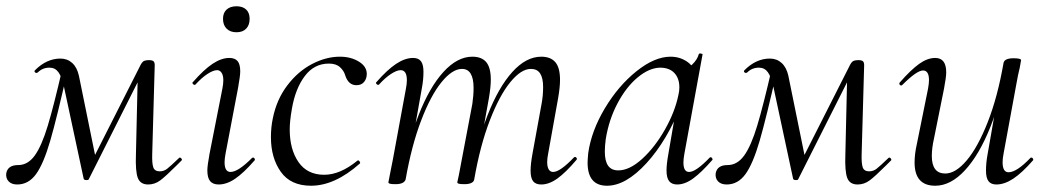

<svg xmlns="http://www.w3.org/2000/svg" viewBox="-26 -580 3339 613"><path d="M408 -87 414 -348 443 -376 257 -7Q256 -5 250 -5Q242 -5 241 -10L178 -304Q171 -335 160.5 -349.5Q150 -364 132 -364Q110 -364 95 -349L91 -347Q87 -347 85 -350Q83 -353 86 -356Q123 -393 167 -393Q189 -393 204.5 -379Q220 -365 226 -338L281 -68L254 -39L420 -367Q426 -380 431.5 -384Q437 -388 450 -388Q460 -388 464 -384.5Q468 -381 468 -372L460 -89Q459 -58 463.5 -45.5Q468 -33 484 -33Q497 -33 507.5 -41Q518 -49 546 -76L548 -77Q551 -77 553.5 -73.5Q556 -70 554 -68L538 -52Q503 -17 485.5 -4Q468 9 447 9Q422 9 414 -12Q406 -33 408 -87ZM-6 -27Q-1 -53 32 -53Q63 -53 85 -83.5Q107 -114 126.5 -178.5Q146 -243 174 -365L191 -361Q156 -205 134.5 -131Q113 -57 89 -24Q65 9 29 9Q11 9 1.5 -1Q-8 -11 -6 -27Z M636 -36Q636 -51 643 -89L684 -297Q687 -312 687 -324Q687 -339 681.5 -347.5Q676 -356 667 -356Q655 -356 636.5 -344Q618 -332 598 -310Q597 -309 595 -309Q592 -309 589.5 -312.5Q587 -316 590 -318Q625 -358 653 -376.5Q681 -395 706 -395Q724 -395 732.5 -385Q741 -375 741 -352Q741 -338 734 -299L694 -89Q691 -73 691 -62Q691 -31 710 -31Q734 -31 778 -75Q780 -77 782 -77Q785 -77 787 -73.5Q789 -70 786 -67Q752 -28 725 -9.5Q698 9 672 9Q654 9 645 -1.5Q636 -12 636 -36ZM686 -520Q686 -539 697.5 -549.5Q709 -560 729 -560Q749 -560 760 -549.5Q771 -539 771 -520Q771 -500 760 -488.5Q749 -477 729 -477Q709 -477 697.5 -488.5Q686 -500 686 -520Z M839 -142Q839 -174 845 -202Q857 -262 891 -307Q925 -352 970 -375.5Q1015 -399 1059 -399Q1094 -399 1119.5 -383.5Q1145 -368 1145 -344Q1145 -329 1136.5 -318.5Q1128 -308 1112 -308Q1086 -308 1076 -340Q1072 -354 1059.5 -365.5Q1047 -377 1024 -377Q977 -377 947 -337Q917 -297 906 -233Q899 -193 899 -167Q899 -103 927 -62.5Q955 -22 1009 -22Q1060 -22 1115 -67L1117 -68Q1120 -68 1122.5 -64Q1125 -60 1123 -58Q1043 13 967 13Q902 13 870.5 -31.5Q839 -76 839 -142Z M1668 -35Q1668 -56 1674 -89L1703 -248Q1708 -274 1708 -302Q1708 -331 1698.5 -345.5Q1689 -360 1669 -360Q1638 -360 1603.5 -318Q1569 -276 1538 -196Q1507 -116 1488 -7L1477 -8Q1496 -124 1531 -213Q1566 -302 1610 -350.5Q1654 -399 1702 -399Q1732 -399 1747 -381.5Q1762 -364 1762 -325Q1762 -302 1756 -267L1724 -89Q1721 -74 1721 -63Q1721 -47 1726 -39Q1731 -31 1740 -31Q1762 -31 1806 -77Q1808 -79 1810 -79Q1813 -79 1815 -75.5Q1817 -72 1814 -69Q1780 -29 1753.5 -10Q1727 9 1702 9Q1684 9 1676 -1.5Q1668 -12 1668 -35ZM1214 2Q1214 1 1222 -39L1228 -69L1270 -297Q1273 -312 1273 -324Q1273 -356 1253 -356Q1241 -356 1222.5 -344Q1204 -332 1184 -310Q1183 -309 1181 -309Q1178 -309 1175.5 -312.5Q1173 -316 1176 -318Q1210 -357 1238.5 -376Q1267 -395 1293 -395Q1310 -395 1318 -384.5Q1326 -374 1326 -351Q1326 -325 1321 -299L1269 -7Q1264 8 1237 8Q1223 8 1218.5 6.5Q1214 5 1214 2ZM1434 2 1439 -21 1449 -74 1482 -248Q1486 -275 1486 -299Q1486 -360 1449 -360Q1418 -360 1383.5 -317.5Q1349 -275 1318.5 -195Q1288 -115 1269 -7L1256 -8Q1276 -124 1310.5 -212.5Q1345 -301 1389.5 -350Q1434 -399 1482 -399Q1512 -399 1526.5 -381.5Q1541 -364 1541 -326Q1541 -302 1535 -267L1488 -7Q1487 0 1479 4Q1471 8 1457 8Q1443 8 1438.5 6.5Q1434 5 1434 2Z M1850 -61Q1850 -69 1852 -91Q1862 -162 1905 -234Q1948 -306 2006 -352.5Q2064 -399 2115 -399Q2146 -399 2170 -381.5Q2194 -364 2197 -330L2154 -357Q2168 -359 2184 -374Q2200 -389 2205 -407Q2206 -410 2212 -409Q2218 -408 2217 -406L2159 -89Q2156 -73 2156 -61Q2156 -31 2174 -31Q2196 -31 2240 -77Q2241 -78 2243 -78Q2246 -78 2248 -74.5Q2250 -71 2248 -69Q2214 -30 2187.5 -10.5Q2161 9 2136 9Q2119 9 2110.5 -1.5Q2102 -12 2102 -36Q2102 -56 2108 -89L2132 -229L2149 -246Q2104 -131 2038 -59Q1972 13 1912 13Q1850 13 1850 -61ZM2140 -277Q2143 -289 2143 -301Q2143 -330 2127 -347Q2111 -364 2081 -364Q2046 -363 2009.5 -332.5Q1973 -302 1945.5 -250Q1918 -198 1908 -136Q1905 -114 1905 -96Q1905 -66 1915.5 -51Q1926 -36 1948 -36Q1984 -36 2024.5 -73Q2065 -110 2097 -166.5Q2129 -223 2140 -277Z M2673 -87 2679 -348 2708 -376 2522 -7Q2521 -5 2515 -5Q2507 -5 2506 -10L2443 -304Q2436 -335 2425.5 -349.5Q2415 -364 2397 -364Q2375 -364 2360 -349L2356 -347Q2352 -347 2350 -350Q2348 -353 2351 -356Q2388 -393 2432 -393Q2454 -393 2469.5 -379Q2485 -365 2491 -338L2546 -68L2519 -39L2685 -367Q2691 -380 2696.5 -384Q2702 -388 2715 -388Q2725 -388 2729 -384.5Q2733 -381 2733 -372L2725 -89Q2724 -58 2728.5 -45.5Q2733 -33 2749 -33Q2762 -33 2772.5 -41Q2783 -49 2811 -76L2813 -77Q2816 -77 2818.5 -73.5Q2821 -70 2819 -68L2803 -52Q2768 -17 2750.5 -4Q2733 9 2712 9Q2687 9 2679 -12Q2671 -33 2673 -87ZM2259 -27Q2264 -53 2297 -53Q2328 -53 2350 -83.5Q2372 -114 2391.5 -178.5Q2411 -243 2439 -365L2456 -361Q2421 -205 2399.5 -131Q2378 -57 2354 -24Q2330 9 2294 9Q2276 9 2266.5 -1Q2257 -11 2259 -27Z M2894 -61Q2894 -88 2901 -119L2937 -297Q2940 -314 2940 -324Q2940 -355 2921 -355Q2901 -355 2855 -309Q2853 -307 2851 -307Q2848 -307 2846 -310.5Q2844 -314 2847 -317Q2882 -357 2908.5 -376Q2935 -395 2960 -395Q2995 -395 2995 -349Q2995 -334 2988 -297L2956 -138Q2949 -107 2949 -82Q2949 -26 2992 -26Q3025 -26 3060.5 -68Q3096 -110 3127.5 -190Q3159 -270 3178 -379L3191 -378Q3171 -262 3135.5 -173.5Q3100 -85 3054.5 -36Q3009 13 2960 13Q2894 13 2894 -61ZM3122 -35Q3122 -61 3127 -87L3178 -379Q3181 -394 3210 -394Q3234 -394 3234 -388L3230 -365Q3224 -341 3219 -312L3178 -89Q3175 -74 3175 -62Q3175 -30 3194 -30Q3220 -30 3264 -76Q3265 -77 3267 -77Q3270 -77 3272 -73.5Q3274 -70 3272 -68Q3237 -28 3209 -9.5Q3181 9 3155 9Q3138 9 3130 -1.5Q3122 -12 3122 -35Z"/></svg>

Font: Cormorant Garamond
Style: Italic
Weight: 400
Italic angle: -10°
Designer: Christian Thalmann (Catharsis Fonts)
Foundry: Catharsis Fonts
Version: Version 4.000